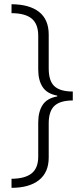

<svg xmlns="http://www.w3.org/2000/svg" viewBox="-20 -734 393 912"><path d="M34.7 158.2V115.2Q98.6 114.7 130.1 89.6Q161.6 64.5 161.6 9.8V-152.3Q161.6 -203.6 182.6 -235.6Q203.6 -267.6 252 -275.9V-279.8Q203.6 -288.6 182.6 -320.6Q161.6 -352.5 161.6 -403.3V-564Q161.6 -620.1 130.4 -645.8Q99.1 -671.4 34.7 -671.4V-713.9Q120.1 -713.4 165.8 -677.2Q211.4 -641.1 211.4 -569.8V-408.7Q211.4 -349.1 238.8 -324.2Q266.1 -299.3 325.7 -299.3V-256.8Q266.1 -256.8 238.8 -231.4Q211.4 -206.1 211.4 -148.4V14.2Q211.4 85 165 121.6Q118.7 158.2 34.7 158.2Z"/></svg>

Font: Open Sans Light
Style: Regular
Weight: 300
Designer: Monotype Design Team
Foundry: Monotype Imaging Inc.
Version: Version 3.000; ttfautohint (v1.8.4)